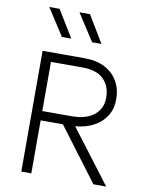

<svg xmlns="http://www.w3.org/2000/svg" viewBox="-101 -1025 844 1096"><g transform="rotate(10 321.0 -476.5)"><path d="M100 0V-700H345Q412 -700 460.8 -675Q509.5 -650 535.8 -604.8Q562 -559.5 562 -499Q562 -446 537.2 -405.2Q512.5 -364.5 466.8 -339.2Q421 -314 358 -308L592 0H518L287 -307H158V0ZM158 -361H328Q411.5 -361 457.8 -398.2Q504 -435.5 504 -499Q504 -565 464 -605.5Q424 -646 340 -646H158ZM424 -797H370L269 -953H330ZM249 -797H195L94 -953H154Z"/></g></svg>

Font: Geologica Roman Thin
Style: Regular
Weight: 250
Designer: Sindre Bremnes, Frode Helland
Foundry: Monokrom Skriftforlag AS
Version: Version 1.010;gftools[0.9.28]